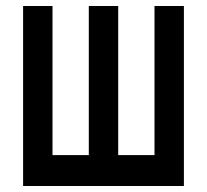

<svg xmlns="http://www.w3.org/2000/svg" viewBox="-20 -620 690 640"><path d="M57 0V-600H155V-103H276V-600H374V-103H495V-600H593V0Z"/></svg>

Font: Martian Mono SemiCondensed
Style: Regular
Weight: 400
Width: 4
Designer: Roman Shamin
Foundry: Evil Martians
Version: Version 1.000